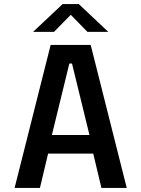

<svg xmlns="http://www.w3.org/2000/svg" viewBox="-20 -920 690 940"><path d="M600.5 0H476.5L436.5 -168H215.5L175.5 0H51.5L228 -700H424ZM319.5 -609 234 -259H418L332.5 -609ZM142 -764 286.5 -900H366L510 -764H408L326.5 -847.5L244.5 -764Z"/></svg>

Font: Trispace Thin Medium
Style: Regular
Weight: 500
Version: Version 1.210